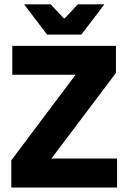

<svg xmlns="http://www.w3.org/2000/svg" viewBox="-20 -846 579 866"><path d="M508 -131V0H31V-123L321 -509H35.5V-639H503V-517L212 -131ZM192.5 -690 90 -824.5V-826.5H208.5L267.5 -763.5H272L331 -826.5H449.5V-824.5L347 -690Z"/></svg>

Font: Anek Latin
Style: Bold
Weight: 700
Designer: Yesha Goshar
Foundry: Ek Type
Version: Version 1.003